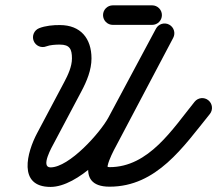

<svg xmlns="http://www.w3.org/2000/svg" viewBox="-20 -680 834 737"><path d="M158 -502.1C158 -502.1 158 -502.1 158 -502.1C171.3 -507.4 194.4 -509 209.4 -508.8C209.4 -508.8 209.5 -508.8 209.7 -508.8C209.8 -508.8 209.9 -508.8 209.9 -508.8C247.4 -508.8 256.2 -491.7 256.2 -455.7C256.2 -424.4 240.8 -391.8 226.4 -364.7C191.6 -299.2 156.8 -233.6 122.1 -168.1C84.5 -97.2 46 37.5 174 37.5C278.1 37.5 416.2 -107.4 462.7 -194.3C523.4 -307.8 584.1 -421.2 644.8 -534.6C654.6 -552.9 647.7 -575.6 629.5 -585.4C611.2 -595.2 588.5 -588.3 578.7 -570C578.7 -570 578.7 -570 578.7 -570C518 -456.6 457.3 -343.2 396.6 -229.7C364.7 -170.2 245.6 -37.5 174 -37.5C133.8 -37.5 180.3 -117.9 188.3 -132.9C223.1 -198.5 257.9 -264 292.6 -329.6C313.1 -368.1 331.2 -411.4 331.2 -455.7C331.2 -532.7 289.3 -583.8 209.9 -583.8C209.9 -583.8 210 -583.8 210.2 -583.8C210.3 -583.8 210.4 -583.8 210.4 -583.8C185.3 -584.2 153.7 -581.2 130.1 -571.7C110.9 -564 101.6 -542.2 109.3 -523C117 -503.7 138.8 -494.4 158 -502.1ZM629.3 -585.5C611 -595.2 588.3 -588.2 578.6 -569.8C509.3 -438.7 440.1 -307.6 370.8 -176.5C336.1 -110.9 258.8 36.6 400.6 36.6C581.6 36.6 683.8 -116.7 785.4 -242.3C798.4 -258.4 795.9 -282 779.8 -295.1C763.7 -308.1 740.1 -305.6 727.1 -289.5C727.1 -289.5 727.1 -289.5 727.1 -289.5C642.3 -184.7 551.3 -38.4 400.6 -38.4C398.7 -38.4 388.2 -40.1 389.2 -39.3C390.6 -38 390.6 -35.2 392.4 -34.6C395.1 -33.8 392.5 -40.3 393 -43C394.4 -50.3 396.8 -57.5 399.4 -64.4C409.6 -91.1 423.8 -116.3 437.2 -141.5C506.4 -272.6 575.7 -403.7 644.9 -534.8C654.6 -553.1 647.6 -575.8 629.3 -585.5ZM413 -584.5C413 -584.5 413 -584.5 413 -584.5C463.3 -584.5 513.7 -584.5 564 -584.5C584.7 -584.5 601.5 -601.3 601.5 -622C601.5 -642.7 584.7 -659.5 564 -659.5C564 -659.5 564 -659.5 564 -659.5C513.7 -659.5 463.3 -659.5 413 -659.5C392.3 -659.5 375.5 -642.7 375.5 -622C375.5 -601.3 392.3 -584.5 413 -584.5Z"/></svg>

Font: FRB American Cursive Extrabold
Style: Bold Italic
Weight: 800
Italic angle: -25°
Version: Version 2.0;Modular Font Editor K font №1